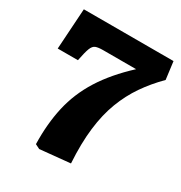

<svg xmlns="http://www.w3.org/2000/svg" viewBox="-168 -821 901 955"><g transform="rotate(30 283.0 -343.5)"><path d="M193 13 167 0Q164 -115 186 -212.5Q208 -310 263 -397.5Q318 -485 412 -572H223Q195 -572 180.5 -566.5Q166 -561 157.5 -539Q149 -517 139 -466H23L38 -700H553L566 -599Q513 -546 473 -488Q433 -430 406.5 -360.5Q380 -291 369.5 -203.5Q359 -116 366 -4Z"/></g></svg>

Font: Literata 12pt ExtraBold
Style: Regular
Weight: 800
Designer: Latin by Veronika Burian and Jose Scaglione. Greek by Irene Vlachou. Cyrillic by Vera Evstafieva.
Foundry: TypeTogether
Version: Version 3.002